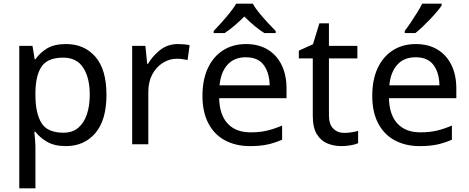

<svg xmlns="http://www.w3.org/2000/svg" viewBox="-20 -786 2557 1046"><path d="M340 -546Q439 -546 499.5 -477Q560 -408 560 -269Q560 -132 499.5 -61Q439 10 339 10Q277 10 236.5 -13.5Q196 -37 173 -68H167Q169 -51 171 -25Q173 1 173 20V240H85V-536H157L169 -463H173Q197 -498 236 -522Q275 -546 340 -546ZM324 -472Q242 -472 208.5 -426Q175 -380 173 -286V-269Q173 -170 205.5 -116.5Q238 -63 326 -63Q375 -63 406.5 -90Q438 -117 453.5 -163.5Q469 -210 469 -270Q469 -362 433.5 -417Q398 -472 324 -472Z M950 -546Q965 -546 982.5 -544.5Q1000 -543 1013 -540L1002 -459Q989 -462 973.5 -464Q958 -466 944 -466Q903 -466 867 -443.5Q831 -421 809.5 -380.5Q788 -340 788 -286V0H700V-536H772L782 -438H786Q812 -482 853 -514Q894 -546 950 -546Z M1320 -546Q1389 -546 1438.5 -516Q1488 -486 1514.5 -431.5Q1541 -377 1541 -304V-251H1174Q1176 -160 1220.5 -112.5Q1265 -65 1345 -65Q1396 -65 1435.5 -74.5Q1475 -84 1517 -102V-25Q1476 -7 1436 1.5Q1396 10 1341 10Q1265 10 1206.5 -21Q1148 -52 1115.5 -113.5Q1083 -175 1083 -264Q1083 -352 1112.5 -415Q1142 -478 1195.5 -512Q1249 -546 1320 -546ZM1319 -474Q1256 -474 1219.5 -433.5Q1183 -393 1176 -321H1449Q1448 -389 1417 -431.5Q1386 -474 1319 -474ZM1357 -766Q1369 -744 1391.5 -716.5Q1414 -689 1438.5 -662.5Q1463 -636 1482 -617V-606H1420Q1394 -622 1366 -645.5Q1338 -669 1311 -696Q1284 -669 1257 -646Q1230 -623 1204 -606H1144V-617Q1163 -637 1186.5 -663Q1210 -689 1232 -716.5Q1254 -744 1267 -766Z M1856 -62Q1876 -62 1897 -65.5Q1918 -69 1931 -73V-6Q1917 1 1891 5.5Q1865 10 1841 10Q1799 10 1763.5 -4.5Q1728 -19 1706 -55Q1684 -91 1684 -156V-468H1608V-510L1685 -545L1720 -659H1772V-536H1927V-468H1772V-158Q1772 -109 1795.5 -85.5Q1819 -62 1856 -62Z M2245 -546Q2314 -546 2363.5 -516Q2413 -486 2439.5 -431.5Q2466 -377 2466 -304V-251H2099Q2101 -160 2145.5 -112.5Q2190 -65 2270 -65Q2321 -65 2360.5 -74.5Q2400 -84 2442 -102V-25Q2401 -7 2361 1.5Q2321 10 2266 10Q2190 10 2131.5 -21Q2073 -52 2040.5 -113.5Q2008 -175 2008 -264Q2008 -352 2037.5 -415Q2067 -478 2120.5 -512Q2174 -546 2245 -546ZM2244 -474Q2181 -474 2144.5 -433.5Q2108 -393 2101 -321H2374Q2373 -389 2342 -431.5Q2311 -474 2244 -474ZM2386 -756Q2377 -742 2360 -722Q2343 -702 2322.5 -680.5Q2302 -659 2281.5 -639.5Q2261 -620 2243 -606H2185V-618Q2200 -637 2217.5 -663Q2235 -689 2252 -716.5Q2269 -744 2280 -766H2386Z"/></svg>

Font: Noto Sans Lisu
Style: Regular
Weight: 400
Designer: Monotype Design Team. David Williams.
Foundry: Monotype Imaging Inc.
Version: Version 2.102